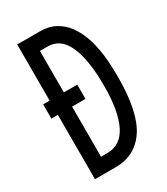

<svg xmlns="http://www.w3.org/2000/svg" viewBox="-160 -696 670 770"><g transform="rotate(-30 175.0 -311.0)"><path d="M48 1V-297H18V-363H48V-623H152Q195 -623 225 -606Q255 -589 274 -563Q293 -537 304 -508Q315 -483 324 -434.5Q333 -386 333 -309Q333 -147 284 -73Q235 1 143 1ZM114 -65H143Q206 -65 236.5 -127.5Q267 -190 267 -306Q267 -424 238.5 -489.5Q210 -555 149 -555H114V-363H176V-297H114Z"/></g></svg>

Font: Inconsolata ExtraCondensed Medium
Style: Regular
Weight: 500
Width: 2
Monospace: yes
Designer: Raph Levien, Cyreal, Brenton Simpson
Foundry: Raph Levien, Cyreal, Google
Version: Version 3.001; ttfautohint (v1.8.2.53-6de2)